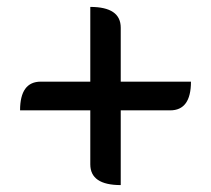

<svg xmlns="http://www.w3.org/2000/svg" viewBox="-20 -649 610 555"><path d="M329 -114Q241 -114 241 -174V-330H38Q38 -413 98 -413H241V-629Q329 -629 329 -569V-413H532Q532 -330 472 -330H329V-114Z"/></svg>

Font: Swei Half Moon CJK SC
Style: Medium
Weight: 500
Version: Version 2.071